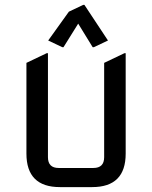

<svg xmlns="http://www.w3.org/2000/svg" viewBox="-20 -764 621 784"><path d="M224.6 0Q87.9 0 87.9 -136.7V-507.3L170.9 -546.9H175.8V-122.1Q175.8 -78.1 219.7 -78.1H361.3Q405.3 -78.1 405.3 -122.1V-507.3L488.3 -546.9H493.2V-136.7Q493.2 0 356.4 0ZM319.8 -744.1H324.7L420.9 -598.6L363.3 -571.3H358.4L299.3 -667.5L239.3 -571.3H234.4L176.8 -598.6L261.2 -716.3Z"/></svg>

Font: Nova Square
Style: Book
Weight: 400
Designer: Wojciech Kalinowski "wmk69" (wmk69@o2.pl)
Foundry: Wojciech Kalinowski "wmk69" (wmk69@o2.pl)
Version: Version 3.1.0; 2021-05-23